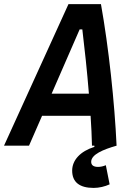

<svg xmlns="http://www.w3.org/2000/svg" viewBox="-48 -714 654 941"><path d="M411.1 207C437.5 207 466.3 200.2 489.3 189.5L470.7 95.7C458 101.1 444.8 104 432.6 104C410.6 104 398.9 95.7 398.9 79.1C398.9 43 458 18.6 523.4 0C513.7 -210.9 484.9 -481 446.8 -693.8H287.6L-28.3 0H94.2L158.2 -146.5H396C399.4 -94.7 401.9 -45.4 402.8 0H414.6V5.9C345.7 27.3 305.7 70.8 305.7 122.1C305.7 178.7 341.8 207 411.1 207ZM205.1 -254.9 342.3 -569.8H355.5C366.7 -476.6 378.9 -364.7 387.7 -254.9Z"/></svg>

Font: Cascadia Mono PL SemiBold
Style: Italic
Weight: 600
Italic angle: -10°
Monospace: yes
Designer: Aaron Bell
Foundry: Saja Typeworks
Version: Version 2404.023